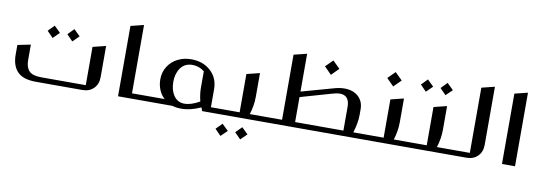

<svg xmlns="http://www.w3.org/2000/svg" viewBox="-57 -964 4249 1508"><g transform="rotate(10 2067.0 -210.5)"><path d="M303.2 -460 353 -411.1 303.2 -361.8 254.9 -411.1ZM460 -460 509.8 -411.1 460 -361.8 412.1 -411.1ZM728 -373V-124Q728 -68.4 693.8 -34.2Q659.7 0 604 0H233.9Q130.4 0 85.2 -47.9Q40 -95.7 40 -182.1V-259.8L144 -280.8V-157.2Q144 -100.1 171.6 -71Q199.2 -42 269 -42H624V-347.2Z M992.7 -42H1073.7Q1083.5 -42 1083.5 -32.2V-9.8Q1083.5 0 1073.7 0H888.7V-561L992.7 -586.9Z M1622.1 -184.1V-42H1690.4Q1700.2 -42 1700.2 -32.2V-9.8Q1700.2 0 1690.4 0H1559.1Q1554.7 -9.8 1549.3 -27.8Q1467.3 9.8 1393.1 9.8Q1354.5 9.8 1323.2 0H1074.2Q1064.5 0 1064.5 -9.8V-32.2Q1064.5 -42 1074.2 -42H1253.4Q1224.1 -67.4 1208.3 -106.2Q1192.4 -145 1192.4 -189.9Q1192.4 -246.6 1221.2 -292Q1250 -337.4 1298.6 -361.8Q1347.2 -386.2 1406.2 -386.2Q1499.5 -386.2 1560.8 -330.6Q1622.1 -274.9 1622.1 -184.1ZM1423.3 -344.2Q1361.8 -344.2 1329.1 -299.3Q1296.4 -254.4 1296.4 -188Q1296.4 -120.6 1327.1 -76.9Q1357.9 -33.2 1411.1 -33.2Q1465.3 -33.2 1532.2 -71.8Q1518.1 -129.9 1518.1 -176.8V-310.1Q1475.1 -344.2 1423.3 -344.2Z M1932.1 -42H2034.2Q2043.9 -42 2043.9 -32.2V-9.8Q2043.9 0 2034.2 0H1689.9Q1680.2 0 1680.2 -9.8V-32.2Q1680.2 -42 1689.9 -42H1851.1V-347.2L1955.1 -373V-186Q1955.1 -111.8 1932.1 -42ZM1734.9 69.8 1785.2 118.2 1734.9 167 1687 118.2ZM1892.1 69.8 1941.9 118.2 1892.1 167 1843.8 118.2Z M2837.9 0H2033.7Q2023.9 0 2023.9 -9.8V-32.2Q2023.9 -42 2033.7 -42H2189.5V-561L2293.5 -586.9V-285.2L2546.9 -356Q2591.3 -369.1 2629.9 -369.1Q2700.2 -369.1 2741.5 -330.8Q2782.7 -292.5 2782.7 -231V-186Q2782.7 -120.6 2757.8 -42H2837.9Q2847.7 -42 2847.7 -32.2V-9.8Q2847.7 0 2837.9 0ZM2505.9 -570.8 2563.5 -514.2 2505.9 -456.1 2448.7 -514.2ZM2293.5 -42H2678.7V-230Q2678.7 -323.2 2601.6 -323.2Q2575.7 -323.2 2536.6 -311L2293.5 -241.2Z M3003.4 -565.9 3061.5 -508.8 3003.4 -451.2 2946.3 -508.8ZM3080.6 -42H3182.6Q3192.4 -42 3192.4 -32.2V-9.8Q3192.4 0 3182.6 0H2838.4Q2828.6 0 2828.6 -9.8V-32.2Q2828.6 -42 2838.4 -42H2999.5V-347.2L3103.5 -373V-186Q3103.5 -111.8 3080.6 -42Z M3263.2 -553.2 3313 -503.9 3263.2 -455.1 3215.3 -503.9ZM3419.9 -553.2 3470.2 -503.9 3419.9 -455.1 3372.1 -503.9ZM3424.3 -42H3526.4Q3536.1 -42 3536.1 -32.2V-9.8Q3536.1 0 3526.4 0H3182.1Q3172.4 0 3172.4 -9.8V-32.2Q3172.4 -42 3182.1 -42H3343.3V-347.2L3447.3 -373V-186Q3447.3 -111.8 3424.3 -42Z M3516.1 -9.8V-32.2Q3516.1 -42 3526.9 -42H3687V-562L3791 -587.9V-124Q3791 -68.4 3757.1 -34.2Q3723.1 0 3667 0H3526.9Q3516.1 0 3516.1 -9.8Z M3950.7 -561 4054.7 -586.9V0H3950.7Z"/></g></svg>

Font: Wesal
Style: Regular
Weight: 400
Designer: Ahmed zaza
Foundry: Ahmed zaza
Version: Version 2.01